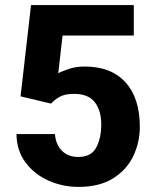

<svg xmlns="http://www.w3.org/2000/svg" viewBox="-20 -731 617 761"><path d="M182.6 -320.3 61.5 -349.1 103 -710.9H510.3V-590.3H228L210.9 -440.4Q224.1 -448.2 252.7 -457.8Q281.2 -467.3 315.9 -467.3Q420.4 -467.3 477.3 -404.8Q534.2 -342.3 534.2 -228.5Q534.2 -166.5 508.1 -112.1Q481.9 -57.6 428 -23.9Q374 9.8 291 9.8Q228.5 9.8 172.4 -15.1Q116.2 -40 81.1 -87.2Q45.9 -134.3 45.4 -199.7H197.8Q201.2 -157.2 225.8 -133.1Q250.5 -108.9 290 -108.9Q341.8 -108.9 361.6 -146.5Q381.3 -184.1 381.3 -237.8Q381.3 -293 355.7 -325.9Q330.1 -358.9 273.4 -358.9Q236.3 -358.9 215.3 -346.7Q194.3 -334.5 182.6 -320.3Z"/></svg>

Font: Vazirmatn RD UI ExtraBold
Style: Regular
Weight: 800
Designer: Saber Rastikerdar
Foundry: Saber Rastikerdar
Version: Version 33.003